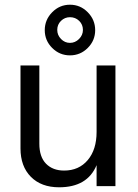

<svg xmlns="http://www.w3.org/2000/svg" viewBox="-20 -787 584 815"><path d="M470 3H390V-86Q351 8 231 8Q155 8 111 -36.5Q67 -81 67 -157V-509H147V-177Q147 -121 175.5 -92Q204 -63 252 -63Q315 -63 352.5 -107.5Q390 -152 390 -227V-509H470ZM352.5 -735Q384 -703 384 -659Q384 -615 352.5 -583.5Q321 -552 277 -552Q233 -552 201.5 -583.5Q170 -615 170 -659Q170 -703 201.5 -735Q233 -767 277 -767Q321 -767 352.5 -735ZM223 -660Q223 -638 239 -621.5Q255 -605 277 -605Q299 -605 315.5 -621.5Q332 -638 332 -660Q332 -683 316 -698.5Q300 -714 277 -714Q255 -714 239 -698.5Q223 -683 223 -660Z"/></svg>

Font: Hind Siliguri Fixed
Style: Regular
Weight: 400
Designer: Jyotish Sonowal
Foundry: Indian Type Foundry
Version: Version 1.001;October 28, 2021;FontCreator 12.0.0.2565 64-bi